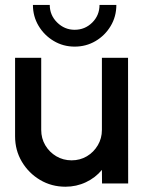

<svg xmlns="http://www.w3.org/2000/svg" viewBox="-20 -730 570 764"><path d="M40 -187.5V-500H144V-213Q144 -179.5 160.2 -152Q176.5 -124.5 204 -108.2Q231.5 -92 265 -92Q298.5 -92 325.8 -108.2Q353 -124.5 369.2 -152Q385.5 -179.5 385.5 -213V-500H489.5L490 0H386L385.5 -54Q360 -23 322 -5Q284 13 240.5 13Q185 13 139.5 -14Q94 -41 67 -86.5Q40 -132 40 -187.5ZM277 -544.5Q231.5 -544.5 193.8 -567Q156 -589.5 133.5 -627.2Q111 -665 111 -710.5H178Q178 -669.5 207.5 -640.5Q237 -611.5 277 -611.5Q318 -611.5 347 -640.2Q376 -669 376 -710.5H443Q443 -664 420.2 -626.2Q397.5 -588.5 360 -566.5Q322.5 -544.5 277 -544.5Z"/></svg>

Font: Urbanist SemiBold
Style: Regular
Weight: 600
Designer: Corey Hu
Foundry: Corey Hu
Version: Version 1.321; ttfautohint (v1.8.4.7-5d5b)